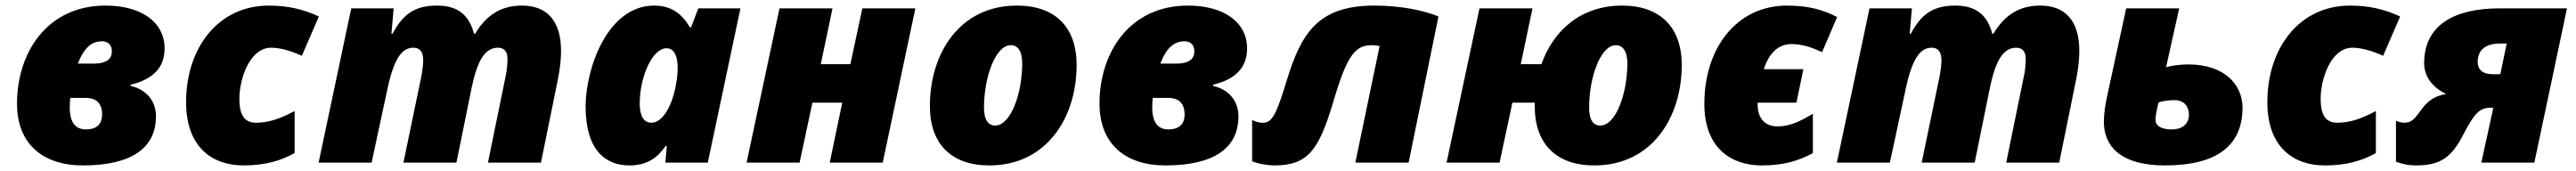

<svg xmlns="http://www.w3.org/2000/svg" viewBox="-20 -583 9232 613"><path d="M277 10C454 10 539 -54 539 -166C539 -226 499 -264 448 -275V-279C507 -294 570 -325 570 -409C570 -505 485 -563 358 -563C150 -563 41 -396 41 -211C41 -69 132 10 277 10ZM259 -355C282 -414 310 -435 346 -435C367 -435 381 -422 381 -400C381 -375 367 -355 314 -355ZM289 -119C254 -119 230 -139 230 -199C230 -216 231 -220 232 -232H287C325 -232 346 -213 346 -172C346 -135 322 -119 289 -119Z M853 10C930 10 984 -6 1036 -34V-185C987 -159 945 -143 898 -143C861 -143 838 -164 838 -229C838 -300 875 -412 952 -412C988 -412 1029 -398 1062 -383L1123 -524C1066 -550 1012 -563 943 -563C763 -563 647 -412 647 -217C647 -55 741 10 853 10Z M1122 0H1312L1370 -270C1395 -384 1426 -412 1462 -412C1482 -412 1497 -400 1497 -367C1497 -351 1493 -323 1490 -308L1426 0H1616L1670 -266C1690 -363 1717 -412 1765 -412C1786 -412 1799 -399 1799 -373C1799 -345 1795 -320 1792 -308L1729 0H1919L1980 -300C1987 -335 1991 -370 1991 -400C1991 -507 1942 -563 1851 -563C1779 -563 1725 -532 1683 -462H1679C1662 -527 1623 -563 1547 -563C1471 -563 1426 -536 1387 -462H1383L1391 -553H1239Z M2236 10C2301 10 2338 -19 2366 -60H2370L2365 0H2517L2634 -553H2483L2457 -485H2453C2425 -532 2388 -563 2325 -563C2156 -563 2079 -335 2079 -201C2079 -44 2151 10 2236 10ZM2315 -143C2287 -143 2273 -168 2273 -212C2273 -307 2318 -410 2369 -410C2396 -410 2409 -382 2409 -341C2409 -321 2407 -300 2403 -280C2391 -209 2357 -143 2315 -143Z M2656 0H2846L2892 -215H2999L2954 0H3144L3261 -553H3071L3028 -353H2922L2964 -553H2774Z M3526 10C3731 10 3839 -161 3839 -350C3839 -486 3762 -563 3625 -563C3420 -563 3313 -392 3313 -203C3313 -67 3390 10 3526 10ZM3547 -133C3522 -133 3507 -154 3507 -197C3507 -306 3548 -421 3603 -421C3629 -421 3644 -399 3644 -356C3644 -248 3603 -133 3547 -133Z M4157 10C4334 10 4419 -54 4419 -166C4419 -226 4379 -264 4328 -275V-279C4387 -294 4450 -325 4450 -409C4450 -505 4365 -563 4238 -563C4030 -563 3921 -396 3921 -211C3921 -69 4012 10 4157 10ZM4139 -355C4162 -414 4190 -435 4226 -435C4247 -435 4261 -422 4261 -400C4261 -375 4247 -355 4194 -355ZM4169 -119C4134 -119 4110 -139 4110 -199C4110 -216 4111 -220 4112 -232H4167C4205 -232 4226 -213 4226 -172C4226 -135 4202 -119 4169 -119Z M4547 10C4668 10 4707 -44 4759 -218C4810 -393 4841 -421 4898 -421C4907 -421 4916 -420 4925 -418L4838 0H5029L5136 -524C5086 -545 5002 -563 4907 -563C4704 -563 4644 -465 4591 -291C4555 -173 4540 -143 4507 -143C4498 -143 4485 -144 4468 -153V-5C4493 5 4525 10 4547 10Z M5695 10C5900 10 6008 -161 6008 -350C6008 -486 5930 -563 5794 -563C5645 -563 5547 -472 5505 -353H5431L5473 -553H5283L5165 0H5355L5401 -215H5481V-203C5481 -67 5558 10 5695 10ZM5716 -133C5690 -133 5676 -154 5676 -197C5676 -306 5717 -421 5772 -421C5797 -421 5813 -399 5813 -356C5813 -248 5772 -133 5716 -133Z M6295 10C6372 10 6426 -6 6478 -34V-175C6433 -149 6398 -130 6351 -130C6301 -130 6280 -165 6280 -208V-215H6419L6444 -335H6302C6323 -399 6359 -425 6401 -425C6444 -425 6478 -411 6511 -396L6565 -522C6514 -548 6462 -563 6385 -563C6206 -563 6089 -412 6089 -211C6089 -51 6186 10 6295 10Z M6564 0H6754L6812 -270C6837 -384 6868 -412 6904 -412C6924 -412 6939 -400 6939 -367C6939 -351 6935 -323 6932 -308L6868 0H7058L7112 -266C7132 -363 7159 -412 7207 -412C7228 -412 7241 -399 7241 -373C7241 -345 7237 -320 7234 -308L7171 0H7361L7422 -300C7429 -335 7433 -370 7433 -400C7433 -507 7384 -563 7293 -563C7221 -563 7167 -532 7125 -462H7121C7104 -527 7065 -563 6989 -563C6913 -563 6868 -536 6829 -462H6825L6833 -553H6681Z M7740 10C7926 10 8018 -61 8018 -197C8018 -279 7954 -352 7824 -352C7797 -352 7768 -349 7744 -342L7791 -553H7601L7534 -244C7526 -209 7521 -175 7521 -146C7521 -66 7573 10 7740 10ZM7764 -119C7734 -119 7706 -128 7706 -154C7706 -167 7711 -191 7717 -216C7735 -222 7757 -224 7775 -224C7810 -224 7826 -199 7826 -172C7826 -137 7800 -119 7764 -119Z M8313 10C8390 10 8444 -6 8496 -34V-185C8447 -159 8405 -143 8358 -143C8321 -143 8298 -164 8298 -229C8298 -300 8335 -412 8412 -412C8448 -412 8489 -398 8522 -383L8583 -524C8526 -550 8472 -563 8403 -563C8223 -563 8107 -412 8107 -217C8107 -55 8201 10 8313 10Z M8640 10C8730 10 8768 -21 8809 -100C8847 -172 8865 -197 8908 -197H8917L8874 0H9064L9181 -553H8939C8778 -553 8669 -494 8669 -356C8669 -301 8709 -264 8748 -246C8702 -239 8677 -216 8656 -186C8632 -153 8622 -143 8596 -143C8591 -143 8580 -145 8568 -150V-3C8596 7 8618 10 8640 10ZM8915 -317C8878 -317 8861 -334 8861 -361C8861 -401 8885 -427 8942 -427H8965L8942 -317Z"/></svg>

Font: Noto Sans UI Black
Style: Italic
Weight: 900
Italic angle: -372°
Designer: Monotype Design Team
Foundry: Monotype Imaging Inc.
Version: Version 1.901